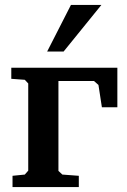

<svg xmlns="http://www.w3.org/2000/svg" viewBox="-20 -762 516 782"><path d="M26 -441V-486H458V-325H395L381 -416L363 -432H218V-66L234 -51L301 -46V0H31V-46L81 -51L95 -67V-422L81 -437ZM172 -552 269 -742H393L239 -552Z"/></svg>

Font: Khartiya
Style: Bold
Weight: 700
Version: Version 1.0.2